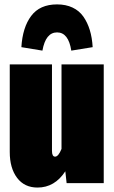

<svg xmlns="http://www.w3.org/2000/svg" viewBox="-20 -824 514 864"><path d="M236.8 -804.2Q276.4 -804.2 306.4 -790Q336.4 -775.9 355 -749.5Q373.5 -723.1 384 -689Q394.5 -654.8 397 -611.8L300.8 -596.2Q288.1 -678.2 236.8 -678.2Q185.5 -678.2 170.9 -596.2L76.2 -611.8Q81.5 -700.7 120.4 -752.4Q159.2 -804.2 236.8 -804.2ZM446.8 -534.2V0H279.8L273.9 -53.2Q226.1 20 148.9 20Q89.8 20 56.9 -23.7Q23.9 -67.4 23.9 -140.1V-534.2H213.9V-145Q213.9 -119.1 228 -119.1Q242.7 -119.1 256.8 -153.8V-534.2Z"/></svg>

Font: Fira Sans Compressed Heavy
Style: Regular
Weight: 900
Width: 1
Designer: Carrois Corporate & Edenspiekermann AG
Foundry: Carrois Corporate GbR & Edenspiekermann AG
Version: Version 4.203;PS 004.203;hotconv 1.0.88;makeotf.lib2.5.64775